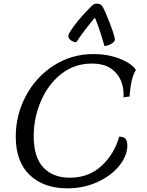

<svg xmlns="http://www.w3.org/2000/svg" viewBox="-20 -1011 800 1048"><path d="M66 -266Q66 -383 121 -487Q176 -591 273.5 -653.5Q371 -716 490 -716Q568 -716 633.5 -690.5Q699 -665 722 -629Q695 -590 687 -484L654 -480Q657 -521 645 -557Q630 -604 590 -634Q550 -664 481 -664Q386 -664 314 -607Q242 -550 203 -458.5Q164 -367 164 -268Q164 -153 216.5 -97Q269 -41 361 -41Q464 -41 533.5 -105Q603 -169 631 -265Q655 -265 665 -253.5Q675 -242 675 -217Q675 -162 632 -107.5Q589 -53 513.5 -18Q438 17 347 17Q219 17 142.5 -55.5Q66 -128 66 -266ZM607 -795Q607 -783 587 -771.5Q567 -760 550 -760Q522 -859 498 -915Q436 -841 396 -780Q378 -782 365 -792.5Q352 -803 353 -816Q354 -825 362 -837Q399 -897 473 -971Q486 -984 492 -987.5Q498 -991 509 -991Q530 -991 539 -976Q553 -954 580 -883Q607 -812 607 -795Z"/></svg>

Font: Charmonman
Style: Bold
Weight: 700
Designer: Ekaluck Peanpanawate
Foundry: Cadson Demak Co.,Ltd.
Version: Version 1.000; ttfautohint (v1.6)